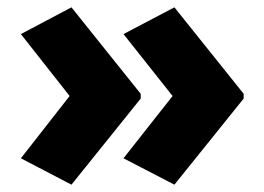

<svg xmlns="http://www.w3.org/2000/svg" viewBox="-20 -543 721 524"><path d="M645 -274V-287L456 -523L317 -450L451 -281L317 -111L456 -39ZM364 -274V-287L175 -523L37 -450L170 -281L37 -111L175 -39Z"/></svg>

Font: Noto Sans Kannada Black
Style: Regular
Weight: 900
Designer: Jelle Bosma - Monotype Design Team
Foundry: Monotype Imaging Inc.
Version: Version 2.005